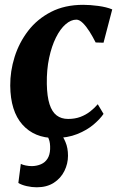

<svg xmlns="http://www.w3.org/2000/svg" viewBox="-20 -576 497 816"><path d="M212 10.5Q126 10.5 75.2 -46.5Q24.5 -103.5 23.5 -212Q23 -273 42 -333.8Q61 -394.5 99.5 -444.8Q138 -495 196.5 -525.2Q255 -555.5 333.5 -555.5Q362.5 -555.5 397.8 -550.8Q433 -546 457 -536L420 -394.5L386.5 -395.5Q374.5 -419.5 360.5 -441.8Q346.5 -464 332 -478.2Q317.5 -492.5 304.5 -492.5Q281.5 -492.5 258.8 -472.8Q236 -453 217.8 -416.5Q199.5 -380 188.8 -329.8Q178 -279.5 179 -219Q180 -166 190.5 -133.2Q201 -100.5 220.8 -85.5Q240.5 -70.5 269.5 -70.5Q298.5 -70.5 321.8 -79.2Q345 -88 363.2 -102.2Q381.5 -116.5 395.5 -133L420 -92Q406 -71 378 -47Q350 -23 308.2 -6.2Q266.5 10.5 212 10.5ZM136 220Q115.5 220 93.5 215Q71.5 210 58 201.5L68.5 120.5Q76 124.5 89 127.2Q102 130 116 130Q137 129.5 154.2 122Q171.5 114.5 181.8 98.5Q192 82.5 193 58Q194 30.5 187.2 14.5Q180.5 -1.5 175.5 -13.5L209 -15.5L234.5 -13.5Q247.5 2.5 258.2 27.5Q269 52.5 269 86Q269 119.5 253.8 150.5Q238.5 181.5 208.8 200.8Q179 220 136 220Z"/></svg>

Font: Merriweather 48pt ExtraBold
Style: Italic
Weight: 800
Italic angle: -7.8°
Version: Version 2.101